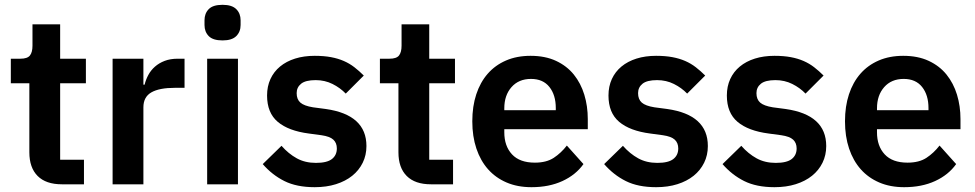

<svg xmlns="http://www.w3.org/2000/svg" viewBox="-20 -766 4051 798"><path d="M237 0Q171 0 136.5 -34.5Q102 -69 102 -133V-420H25V-522H65Q94 -522 104.5 -535.5Q115 -549 115 -576V-665H230V-522H337V-420H230V-102H329V0Z M448 0V-522H576V-414H581Q586 -435 596.5 -454.5Q607 -474 624 -489Q641 -504 664.5 -513Q688 -522 719 -522H747V-401H707Q642 -401 609 -382Q576 -363 576 -320V0Z M905 -598Q865 -598 847.5 -616Q830 -634 830 -662V-682Q830 -710 847.5 -728Q865 -746 905 -746Q944 -746 962 -728Q980 -710 980 -682V-662Q980 -634 962 -616Q944 -598 905 -598ZM841 -522H969V0H841Z M1288 12Q1213 12 1162 -13.5Q1111 -39 1072 -84L1150 -160Q1179 -127 1213.5 -108Q1248 -89 1293 -89Q1339 -89 1359.5 -105Q1380 -121 1380 -149Q1380 -172 1365.5 -185.5Q1351 -199 1316 -204L1264 -211Q1179 -222 1134.5 -259.5Q1090 -297 1090 -369Q1090 -407 1104 -437.5Q1118 -468 1144 -489.5Q1170 -511 1206.5 -522.5Q1243 -534 1288 -534Q1326 -534 1355.5 -528.5Q1385 -523 1409 -512.5Q1433 -502 1453 -486.5Q1473 -471 1492 -452L1417 -377Q1394 -401 1362 -417Q1330 -433 1292 -433Q1250 -433 1231.5 -418Q1213 -403 1213 -379Q1213 -353 1228.5 -339.5Q1244 -326 1281 -320L1334 -313Q1503 -289 1503 -159Q1503 -121 1487.5 -89.5Q1472 -58 1444 -35.5Q1416 -13 1376.5 -0.5Q1337 12 1288 12Z M1771 0Q1705 0 1670.5 -34.5Q1636 -69 1636 -133V-420H1559V-522H1599Q1628 -522 1638.5 -535.5Q1649 -549 1649 -576V-665H1764V-522H1871V-420H1764V-102H1863V0Z M2189 12Q2131 12 2085.5 -7.5Q2040 -27 2008.5 -62.5Q1977 -98 1960 -148.5Q1943 -199 1943 -262Q1943 -324 1959.5 -374Q1976 -424 2007 -459.5Q2038 -495 2083 -514.5Q2128 -534 2185 -534Q2246 -534 2291 -513Q2336 -492 2365 -456Q2394 -420 2408.5 -372.5Q2423 -325 2423 -271V-229H2076V-216Q2076 -159 2108 -124.5Q2140 -90 2203 -90Q2251 -90 2281.5 -110Q2312 -130 2336 -161L2405 -84Q2373 -39 2317.5 -13.5Q2262 12 2189 12ZM2187 -438Q2136 -438 2106 -404Q2076 -370 2076 -316V-308H2290V-317Q2290 -371 2263.5 -404.5Q2237 -438 2187 -438Z M2707 12Q2632 12 2581 -13.5Q2530 -39 2491 -84L2569 -160Q2598 -127 2632.5 -108Q2667 -89 2712 -89Q2758 -89 2778.5 -105Q2799 -121 2799 -149Q2799 -172 2784.5 -185.5Q2770 -199 2735 -204L2683 -211Q2598 -222 2553.5 -259.5Q2509 -297 2509 -369Q2509 -407 2523 -437.5Q2537 -468 2563 -489.5Q2589 -511 2625.5 -522.5Q2662 -534 2707 -534Q2745 -534 2774.5 -528.5Q2804 -523 2828 -512.5Q2852 -502 2872 -486.5Q2892 -471 2911 -452L2836 -377Q2813 -401 2781 -417Q2749 -433 2711 -433Q2669 -433 2650.5 -418Q2632 -403 2632 -379Q2632 -353 2647.5 -339.5Q2663 -326 2700 -320L2753 -313Q2922 -289 2922 -159Q2922 -121 2906.5 -89.5Q2891 -58 2863 -35.5Q2835 -13 2795.5 -0.5Q2756 12 2707 12Z M3199 12Q3124 12 3073 -13.5Q3022 -39 2983 -84L3061 -160Q3090 -127 3124.5 -108Q3159 -89 3204 -89Q3250 -89 3270.5 -105Q3291 -121 3291 -149Q3291 -172 3276.5 -185.5Q3262 -199 3227 -204L3175 -211Q3090 -222 3045.5 -259.5Q3001 -297 3001 -369Q3001 -407 3015 -437.5Q3029 -468 3055 -489.5Q3081 -511 3117.5 -522.5Q3154 -534 3199 -534Q3237 -534 3266.5 -528.5Q3296 -523 3320 -512.5Q3344 -502 3364 -486.5Q3384 -471 3403 -452L3328 -377Q3305 -401 3273 -417Q3241 -433 3203 -433Q3161 -433 3142.5 -418Q3124 -403 3124 -379Q3124 -353 3139.5 -339.5Q3155 -326 3192 -320L3245 -313Q3414 -289 3414 -159Q3414 -121 3398.5 -89.5Q3383 -58 3355 -35.5Q3327 -13 3287.5 -0.5Q3248 12 3199 12Z M3738 12Q3680 12 3634.5 -7.5Q3589 -27 3557.5 -62.5Q3526 -98 3509 -148.5Q3492 -199 3492 -262Q3492 -324 3508.5 -374Q3525 -424 3556 -459.5Q3587 -495 3632 -514.5Q3677 -534 3734 -534Q3795 -534 3840 -513Q3885 -492 3914 -456Q3943 -420 3957.5 -372.5Q3972 -325 3972 -271V-229H3625V-216Q3625 -159 3657 -124.5Q3689 -90 3752 -90Q3800 -90 3830.5 -110Q3861 -130 3885 -161L3954 -84Q3922 -39 3866.5 -13.5Q3811 12 3738 12ZM3736 -438Q3685 -438 3655 -404Q3625 -370 3625 -316V-308H3839V-317Q3839 -371 3812.5 -404.5Q3786 -438 3736 -438Z"/></svg>

Font: IBM Plex Sans Hebrew SemiBold
Style: Regular
Weight: 600
Designer: Mike Abbink, Paul van der Laan, Pieter van Rosmalen, Yanek Iontef
Foundry: Bold Monday
Version: Version 1.2